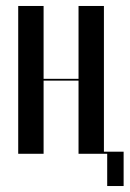

<svg xmlns="http://www.w3.org/2000/svg" viewBox="-20 -515 434 643"><path d="M41 -495V0H126V-245H243V0H339V108H394V-7H328V-495H243V-251H126V-495Z"/></svg>

Font: Moniqa SemBd Display
Style: Regular
Weight: 600
Designer: Rajesh Rajput
Foundry: Rajesh Rajput
Version: Version 1.000